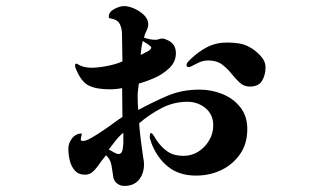

<svg xmlns="http://www.w3.org/2000/svg" viewBox="-20 -604 1040 632"><path d="M386 -167Q372 -156 360.5 -141Q349 -126 338 -112Q343 -109 354 -103Q365 -97 369 -97Q381 -97 383.5 -111.5Q386 -126 386 -134ZM478 -448Q475 -453 465 -459.5Q455 -466 450 -469Q447 -458 445.5 -446Q444 -434 443 -423Q449 -426 463.5 -433.5Q478 -441 478 -448ZM794 -179Q794 -131 770.5 -97Q747 -63 709 -44.5Q671 -26 625 -26Q570 -26 533.5 -55Q497 -84 478 -134Q477 -139 475 -143.5Q473 -148 473 -153Q473 -155 473.5 -160.5Q474 -166 477 -166Q481 -166 487 -156Q493 -146 495 -143Q512 -118 532.5 -104.5Q553 -91 584 -91Q611 -91 633 -105Q655 -119 668.5 -142Q682 -165 682 -191Q682 -227 656.5 -248Q631 -269 597 -269Q552 -269 511.5 -248Q471 -227 438 -198Q440 -170 443.5 -143Q447 -116 451 -88Q452 -82 453 -76Q454 -70 454 -63Q454 -33 437.5 -12.5Q421 8 389 8Q376 8 365.5 0Q355 -8 353 -21Q350 -40 347 -59.5Q344 -79 329 -93Q315 -76 301 -56Q294 -46 284 -37.5Q274 -29 260 -29Q238 -29 226 -43Q214 -57 209.5 -76.5Q205 -96 205 -114Q205 -133 217 -148.5Q229 -164 249 -165Q249 -160 247.5 -154.5Q246 -149 246 -144Q246 -140 253 -140Q263 -140 280.5 -150Q298 -160 318 -173.5Q338 -187 355.5 -200Q373 -213 383 -219Q383 -242 382.5 -266Q382 -290 382 -314Q372 -312 362 -311Q352 -310 341 -310Q297 -310 272 -322.5Q247 -335 230 -377Q227 -383 227 -388Q227 -396 234 -394Q244 -387 256.5 -384Q269 -381 281 -381Q303 -381 333.5 -387Q364 -393 383 -402Q383 -418 382.5 -433Q382 -448 382 -464Q382 -478 381.5 -494.5Q381 -511 374.5 -524.5Q368 -538 350 -542Q347 -543 342.5 -543.5Q338 -544 338 -549Q338 -565 356.5 -574.5Q375 -584 388 -584Q403 -584 421.5 -576Q440 -568 454 -554.5Q468 -541 468 -524Q468 -514 462 -502.5Q456 -491 454 -480Q463 -477 472.5 -475Q482 -473 492 -473Q498 -473 503 -475Q508 -477 513 -477Q518 -477 521.5 -476Q525 -475 529 -473Q559 -461 559 -429Q559 -401 538 -380.5Q517 -360 488.5 -347.5Q460 -335 437 -329Q436 -319 434.5 -308.5Q433 -298 433 -287Q433 -276 433.5 -264.5Q434 -253 435 -242Q485 -269 532 -289Q579 -309 637 -309Q676 -309 712 -294.5Q748 -280 771 -251Q794 -222 794 -179ZM854 -382Q854 -357 842.5 -338Q831 -319 802 -319Q783 -319 769 -332Q755 -345 741.5 -362Q728 -379 710.5 -392Q693 -405 666 -405Q649 -405 634 -398Q619 -391 604 -383Q601 -383 597.5 -384Q594 -385 594 -389Q594 -395 598.5 -400Q603 -405 607 -409Q633 -434 662 -449Q691 -464 728 -464Q748 -464 767 -461Q786 -458 803 -448Q820 -439 837 -421Q854 -403 854 -382Z"/></svg>

Font: Kaisei Tokumin
Style: Bold
Weight: 700
Designer: Font-Kai, 金井和夫
Foundry: KAZUO KANAI
Version: Version 5.003